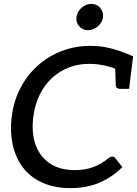

<svg xmlns="http://www.w3.org/2000/svg" viewBox="-20 -964 709 992"><path d="M343 8Q263 8 200.5 -19.5Q138 -47 98 -99Q60 -150 45.5 -217Q31 -284 40 -357Q50 -440 85 -508Q120 -576 174 -624Q228 -673 298 -700Q368 -727 446 -727Q488 -727 525.5 -720Q563 -713 598.5 -700.5Q634 -688 668 -673L658 -595L590 -603Q561 -616 522.5 -625Q484 -634 442 -634Q364 -634 302 -599.5Q240 -565 201 -503Q162 -441 152 -358Q142 -280 163 -218.5Q184 -157 235.5 -121Q287 -85 369 -85Q415 -85 457 -99Q499 -113 541 -147Q546 -151 551 -153Q556 -155 560 -155Q564 -155 568 -153.5Q572 -152 575 -148L612 -101Q566 -53 499 -22.5Q432 8 343 8ZM575 -620 658 -595 647 -505H600Q590 -505 584 -510Q578 -515 578 -525ZM434 -808Q407 -808 389.5 -828Q372 -848 375 -875Q378 -903 401 -923.5Q424 -944 451 -944Q480 -944 497.5 -923.5Q515 -903 512 -875Q509 -848 485.5 -828Q462 -808 434 -808Z"/></svg>

Font: Aleo Medium
Style: Italic
Weight: 500
Italic angle: -7°
Designer: Alessio Laiso
Foundry: Alessio Laiso
Version: Version 2.001;gftools[0.9.29]